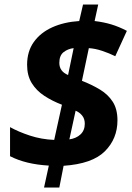

<svg xmlns="http://www.w3.org/2000/svg" viewBox="-20 -780 591 858"><path d="M176.8 58.1 198.2 -40Q94.7 -45.9 24.9 -82V-211.9Q62.5 -190.9 113.5 -174.1Q164.6 -157.2 222.2 -154.8L256.8 -312Q213.4 -328.6 178 -351.8Q142.6 -375 121.8 -408.7Q101.1 -442.4 101.1 -490.2Q101.1 -550.3 131.1 -592.3Q161.1 -634.3 213.6 -658Q266.1 -681.6 334 -686L351.1 -759.8H418.9L402.8 -686Q443.4 -681.2 477.5 -670.9Q511.7 -660.6 546.9 -642.1L495.1 -528.8Q467.3 -542.5 436.5 -552.7Q405.8 -563 377 -564.9L346.2 -418.9Q391.1 -401.4 427 -379.6Q462.9 -357.9 483.9 -325.2Q504.9 -292.5 504.9 -242.2Q504.9 -160.2 448.7 -104Q392.6 -47.9 264.2 -39.1L245.1 58.1ZM284.2 -444.8 309.1 -564.9Q283.7 -562 264.4 -547.1Q245.1 -532.2 245.1 -499Q245.1 -460.9 284.2 -444.8ZM290 -157.2Q320.8 -161.6 339.8 -179.4Q358.9 -197.3 358.9 -227.1Q358.9 -249.5 346.9 -263.9Q335 -278.3 317.9 -285.2Z"/></svg>

Font: Open Sans
Style: Bold Italic
Weight: 700
Italic angle: -12°
Designer: Monotype Design Team
Foundry: Monotype Imaging Inc.
Version: Version 3.003; ttfautohint (v1.8.4)